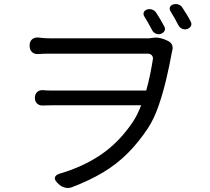

<svg xmlns="http://www.w3.org/2000/svg" viewBox="-20 -872 1040 952"><path d="M710 -825Q723 -829 735.5 -824Q748 -819 755 -808Q766 -791 775 -776Q784 -761 794 -742Q801 -730 796 -719.5Q791 -709 777 -704Q764 -700 752 -705.5Q740 -711 734 -723Q724 -742 715.5 -757Q707 -772 696 -790Q689 -801 693 -811Q697 -821 710 -825ZM839 -850Q853 -854 865.5 -849.5Q878 -845 885 -833Q896 -816 905.5 -801Q915 -786 925 -766Q932 -754 927 -743.5Q922 -733 908 -728Q895 -724 883 -729.5Q871 -735 865 -746Q855 -766 846 -781.5Q837 -797 826 -815Q819 -826 822.5 -836Q826 -846 839 -850ZM127 -648Q127 -666 138.5 -676.5Q150 -687 169 -686Q179 -685 193.5 -683.5Q208 -682 230 -682Q247 -682 285.5 -682Q324 -682 375.5 -682Q427 -682 481.5 -682Q536 -682 585.5 -682Q635 -682 671 -682Q707 -682 719 -682L743 -685Q760 -687 779 -682Q798 -677 813 -669L821 -664Q831 -657 834.5 -645Q838 -633 834 -622Q834 -621 833.5 -619Q833 -617 832 -612Q821 -550 804.5 -480Q788 -410 766 -346.5Q744 -283 714 -237Q667 -166 613 -112Q559 -58 491.5 -17.5Q424 23 337 56Q321 63 301.5 58Q282 53 269 39L262 32Q249 18 252.5 7Q256 -4 273 -10Q390 -44 479.5 -104.5Q569 -165 637 -265Q650 -284 660.5 -305.5Q671 -327 680 -350H244Q226 -350 214.5 -349.5Q203 -349 193 -349Q175 -348 164 -358.5Q153 -369 153 -387Q153 -405 164 -415.5Q175 -426 193 -425Q203 -424 214 -423.5Q225 -423 242 -423H705Q716 -462 724 -501Q732 -540 738 -578Q740 -590 732.5 -598Q725 -606 713 -606Q681 -606 629 -606Q577 -606 517 -606Q457 -606 399 -606Q341 -606 295.5 -606Q250 -606 230 -606Q212 -606 197.5 -605.5Q183 -605 169 -604Q150 -603 138.5 -614Q127 -625 127 -644Z"/></svg>

Font: Chiron GoRound TC
Style: Regular
Weight: 400
Designer: Ryoko NISHIZUKA 西塚涼子 (kana, bopomofo & ideographs); Paul D. Hunt (Latin, Greek & Cyrillic); Sandoll Communications 산돌커뮤니
Foundry: Adobe
Version: Version 1.000;hotconv 1.1.1;makeotfexe 2.6.0